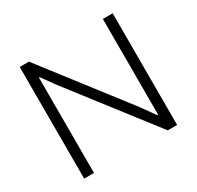

<svg xmlns="http://www.w3.org/2000/svg" viewBox="-158 -921 1129 1102"><g transform="rotate(-30 406.5 -370.0)"><path d="M99 -740H160L580 -196L644 -106H650V-740H715V0H653L230 -547L169 -632H164V0H99Z"/></g></svg>

Font: Encode Sans Wide
Style: Light
Weight: 300
Designer: Pablo Impallari, Andres Torresi
Foundry: Pablo Impallari, Andres Torresi
Version: Version 1.000; ttfautohint (v1.00) -l 8 -r 50 -G 200 -x 14 -